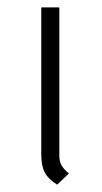

<svg xmlns="http://www.w3.org/2000/svg" viewBox="-20 -490 276 521"><path d="M92 -72V-470H141V-68Q141 -52 146.5 -42Q152 -32 167 -19L135 11Q111 -4 101.5 -22Q92 -40 92 -72Z"/></svg>

Font: KoHo Light
Style: Regular
Weight: 300
Version: Version 1.000; ttfautohint (v1.6)